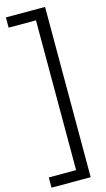

<svg xmlns="http://www.w3.org/2000/svg" viewBox="-169 -1014 703 1269"><g transform="rotate(-15 182.5 -379.5)"><path d="M232 -962V-892H15V-962ZM283 -962V203H202V-962ZM232 133V203H15V133Z"/></g></svg>

Font: Matangi Medium
Style: Regular
Weight: 500
Designer: Prashant Pant
Foundry: The Graphic Ant
Version: Version 3.002